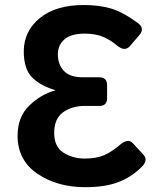

<svg xmlns="http://www.w3.org/2000/svg" viewBox="-20 -737 652 773"><path d="M50.8 -190.4Q50.8 -266.1 97.4 -311.5Q144 -356.9 201.2 -372.6V-374.5Q142.1 -392.1 108.9 -425.8Q75.7 -459.5 75.7 -529.8Q75.7 -611.8 140.4 -664.3Q205.1 -716.8 316.9 -716.8Q378.4 -716.8 426.3 -702.9Q474.1 -689 534.7 -644.5Q564.5 -622.6 541 -595.7L502.9 -551.3Q481.9 -526.9 448.7 -555.7Q425.3 -575.7 395 -588.6Q364.7 -601.6 321.3 -601.6Q264.6 -601.6 238.8 -577.9Q212.9 -554.2 212.9 -518.6Q212.9 -477.5 237.1 -451.7Q261.2 -425.8 314 -425.8H379.9Q411.1 -425.8 411.1 -394V-341.3Q411.1 -310.5 379.9 -310.5H320.8Q269.5 -310.5 233.9 -284.9Q198.2 -259.3 198.2 -202.1Q198.2 -146 235.6 -122.3Q272.9 -98.6 321.3 -98.6Q368.7 -98.6 399.9 -112.5Q431.2 -126.5 460.9 -152.3Q495.1 -182.1 514.6 -160.6L556.6 -115.2Q577.6 -92.8 552.2 -66.9Q511.2 -24.9 457.5 -4.2Q403.8 16.6 323.2 16.6Q210.4 16.6 130.6 -37.6Q50.8 -91.8 50.8 -190.4Z"/></svg>

Font: Istok Web
Style: Bold
Weight: 700
Designer: Andrey V. Panov
Foundry: Andrey V. Panov
Version: Version 1.0.2g